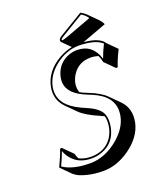

<svg xmlns="http://www.w3.org/2000/svg" viewBox="-159 -920 909 1086"><g transform="rotate(-20 295.0 -377.0)"><path d="M456.5 -819.8Q475.6 -809.6 487.8 -797.9L544.4 -741.2Q557.6 -727.1 564 -711.4L416.5 -656.7Q495.1 -650.4 526.9 -619.1Q526.9 -619.1 532.2 -612.8L533.7 -609.9L590.3 -553.2Q564.9 -503.9 549.8 -457.5L539.6 -456.5L482.9 -513.2Q477.1 -537.1 469.7 -553.7Q448.7 -561 422.9 -561.5Q350.6 -561.5 312.5 -502Q298.8 -480 293.5 -455.6Q287.6 -424.3 297.9 -398.9Q315.9 -388.7 341.8 -378.9Q411.6 -351.6 443.8 -319.3L500.5 -262.7Q551.8 -210 535.2 -129.4Q518.1 -49.3 434.1 11.2Q356.4 66.4 274.4 66.4Q220.2 66.4 177.2 55.2Q134.3 43.9 118.7 32.7L103 21.5L46.4 -35.2L44.9 -38.1Q72.8 -96.2 85.9 -136.2L96.2 -137.2L152.8 -80.6Q157.2 -64 164.1 -49.8Q196.3 -33.2 235.8 -33.2Q321.3 -33.2 363.8 -96.7Q379.4 -121.1 386.2 -150.9Q395 -194.3 385.7 -222.2Q376 -227.1 363.8 -232.4Q284.2 -266.1 249.5 -300.3L192.9 -356.9Q141.6 -409.7 157.2 -484.9Q175.3 -570.8 264.6 -623Q304.2 -645.5 344.7 -653.8L297.4 -701.2Q293.5 -706.5 294.4 -712.9Q296.4 -723.1 312 -732.9Q313.5 -733.9 314 -733.9ZM235.8 -22.9Q148.4 -22.9 106 -88.9Q96.7 -103.5 90.8 -119.6Q78.1 -84.5 57.1 -39.6Q113.8 -0.5 217.8 0Q309.1 0 390.6 -68.8Q454.6 -124 468.8 -188Q491.2 -292.5 388.2 -347.2Q367.2 -358.4 337.9 -369.6Q230 -411.6 224.6 -481.9Q223.6 -498 227.1 -514.2Q241.7 -584 303.7 -613.8Q333.5 -627.4 366.2 -627.9Q459 -626.5 488.3 -531.2Q502.4 -570.3 522.5 -609.9Q482.9 -646.5 383.8 -647.9Q307.6 -647.9 239.3 -593.3Q180.7 -545.4 167 -482.9Q146.5 -386.7 248 -328.6Q273.4 -314 311 -298.3Q376.5 -270 393.1 -231Q406.2 -197.3 396 -148.9Q377.4 -61.5 296.4 -33.2Q267.1 -22.9 235.8 -22.9ZM456.5 -808.6 319.3 -725.6Q305.7 -717.3 304.7 -711.4Q304.7 -710.9 304.2 -710.9Q305.2 -708.5 306.6 -708Q319.8 -708.5 347.2 -719.2L493.7 -773.4Q481 -794.4 456.5 -808.6Z"/></g></svg>

Font: Linux Biolinum Shadow O
Style: Italic
Weight: 400
Italic angle: -12°
Designer: Philipp H. Poll
Foundry: Philipp H. Poll
Version: Version 0.6.2